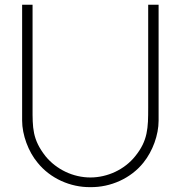

<svg xmlns="http://www.w3.org/2000/svg" viewBox="-20 -770 759 806"><path d="M645.8 -750H602.1V-317.7C602.1 -233.3 601 -180.2 547.9 -114.6C503.1 -58.3 431.3 -25 359.4 -25C287.5 -25 216.7 -58.3 170.8 -114.6C115.6 -185.4 116.7 -233.3 116.7 -317.7V-750H72.9V-263.5C72.9 -204.2 99 -133.3 137.5 -87.5C190.6 -20.8 276 16.7 359.4 15.6C443.8 16.7 529.2 -20.8 582.3 -87.5C620.8 -135.4 645.8 -203.1 645.8 -263.5Z"/></svg>

Font: Manrope Thin
Style: Regular
Weight: 100
Width: 4
Designer: Michael Sharanda
Foundry: Michael Sharanda
Version: Version 2.000;PS 002.000;hotconv 1.0.88;makeotf.lib2.5.64775